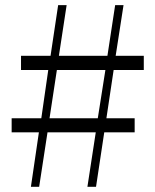

<svg xmlns="http://www.w3.org/2000/svg" viewBox="-20 -720 598 740"><path d="M316.9 0 349.1 -210H163.1L130.9 0H99.1L129.9 -210H24.9V-264.2H139.2L166 -450.2H61V-504.9H174.8L204.1 -700.2H236.8L207 -504.9H394L423.8 -700.2H456.1L425.8 -504.9H534.2V-450.2H418L390.1 -264.2H499V-210H381.8L350.1 0ZM170.9 -264.2H356.9L386.2 -450.2H199.2Z"/></svg>

Font: Source Han Serif TW ExtraLight
Style: Regular
Weight: 250
Designer: Ryoko NISHIZUKA Ë•øÂ°öÊ∂ºÂ≠ê (kana & ideographs); Frank Grie√ühammer (Latin, Greek & Cyrillic); Wenlong ZHANG Âº†ÊñáÈæô 
Foundry: Adobe
Version: Version 2.003;hotconv 1.1.1;makeotfexe 2.6.0